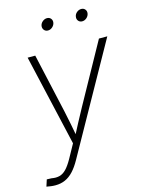

<svg xmlns="http://www.w3.org/2000/svg" viewBox="-149 -796 820 1082"><g transform="rotate(-15 260.5 -255.0)"><path d="M-14.6 200.2 -2 161.1 25.9 162.1Q51.3 167 72 161.6Q92.8 156.2 111.1 137.2Q129.4 118.2 148.9 83.5L193.4 2.9L71.3 -529.3H115.7L193.4 -182.6Q202.1 -143.1 209.7 -103.5Q217.3 -64 224.6 -24.4H211.4Q231.9 -64 252.7 -103.5Q273.4 -143.1 295.4 -182.6L487.3 -529.3H536.1L185.1 98.6Q164.1 136.2 141.8 159.9Q119.6 183.6 94 194.8Q68.4 206.1 37.1 206.1Q22.5 206.1 10.5 204.3Q-1.5 202.6 -14.6 200.2ZM421.9 -647.5Q407.7 -647.5 399.4 -657.7Q391.1 -668 393.6 -682.1Q395.5 -696.3 407.5 -706.3Q419.4 -716.3 433.6 -716.3Q447.8 -716.3 456.1 -706.3Q464.4 -696.3 461.9 -682.1Q459.5 -668 447.8 -657.7Q436 -647.5 421.9 -647.5ZM222.2 -647.5Q208 -647.5 199.7 -657.7Q191.4 -668 193.4 -682.1Q195.8 -696.3 207.8 -706.3Q219.7 -716.3 233.9 -716.3Q248 -716.3 256.3 -706.3Q264.6 -696.3 262.2 -682.1Q259.8 -668 248 -657.7Q236.3 -647.5 222.2 -647.5Z"/></g></svg>

Font: Inter 24pt ExtraLight
Style: Italic
Weight: 250
Italic angle: -9.3988°
Version: Version 4.001;git-66647c0bb